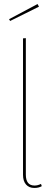

<svg xmlns="http://www.w3.org/2000/svg" viewBox="-20 -922 271 951"><path d="M94 -56V-732L108 -733V-57Q108 -3 151 -3Q167 -3 183 -11L187 0Q172 9 150 9Q124 9 109 -8Q94 -25 94 -56ZM173 -889 30 -818 25 -827 166 -902Z"/></svg>

Font: Fira Sans Compressed Hair
Style: Regular
Weight: 100
Width: 1
Designer: bBox Type GmbH & Carrois Corporate GbR & Edenspiekermann AG
Foundry: bBox Type GmbH & Carrois Corporate GbR & Edenspiekermann AG
Version: Version 4.301